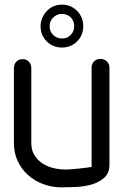

<svg xmlns="http://www.w3.org/2000/svg" viewBox="-20 -809 560 828"><path d="M247 -789Q286 -789 312.5 -762Q339 -735 339 -696Q339 -657 312.5 -630.5Q286 -604 247 -604Q208 -604 181.5 -630.5Q155 -657 155 -696Q155 -715 162.5 -732Q170 -749 182.5 -762Q195 -775 211.5 -782Q228 -789 247 -789ZM247 -749Q226 -749 210 -734Q194 -719 194 -696Q194 -673 209.5 -658Q225 -643 248 -643Q271 -643 285.5 -659Q300 -675 300 -696Q300 -719 285 -734Q270 -749 247 -749ZM375 -518Q375 -533 385.5 -544Q396 -555 413 -555Q430 -555 441 -544Q452 -533 452 -518V-99Q452 -62 429 -42Q406 -22 374 -13Q342 -4 306 -2.5Q270 -1 245 -1Q204 -1 166.5 -15Q129 -29 101 -54Q73 -79 56.5 -114Q40 -149 40 -192V-515Q40 -532 50.5 -543Q61 -554 78 -554Q94 -554 104.5 -543Q115 -532 115 -515V-192Q115 -162 128 -140.5Q141 -119 162 -105Q183 -91 209 -84.5Q235 -78 262 -78Q277 -78 293 -79.5Q309 -81 324.5 -82.5Q340 -84 353.5 -86Q367 -88 375 -89Z"/></svg>

Font: VDS Compensated
Style: Light
Weight: 300
Designer: artmaker
Foundry: artmaker
Version: Version 1.000 2012 initial release